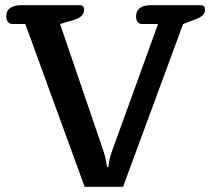

<svg xmlns="http://www.w3.org/2000/svg" viewBox="-20 -715 808 735"><path d="M77 -623H29Q17 -623 10.5 -631Q4 -639 4 -653Q4 -674 19 -684.5Q34 -695 59 -695H286Q302 -695 302 -678Q302 -663 291 -653Q280 -643 257 -637L210 -623L376 -137Q382 -119 385.5 -100Q389 -81 390 -76H395Q395 -81 398.5 -100Q402 -119 409 -137L585 -623H525Q501 -623 501 -653Q501 -674 516 -684.5Q531 -695 556 -695H748Q765 -695 765 -678Q765 -655 731 -642L681 -623L451 0H304Z"/></svg>

Font: Maitree SemiBold
Style: Regular
Weight: 600
Designer: CadsonDemak Team
Foundry: CadsonDemak
Version: Version 1.001